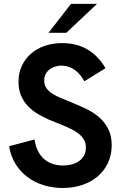

<svg xmlns="http://www.w3.org/2000/svg" viewBox="-20 -932 608 960"><path d="M294.5 8Q245 8 200 -5.5Q155 -19 119 -45.5Q83 -72 58.5 -111Q34 -150 25.5 -201L152.5 -234.5Q157 -205 168 -181Q179 -157 197 -140Q215 -123 239.8 -113.8Q264.5 -104.5 296 -104.5Q317.5 -104.5 338 -109.8Q358.5 -115 374.5 -126Q390.5 -137 400 -154.2Q409.5 -171.5 409.5 -195.5Q409.5 -215 401.5 -230.2Q393.5 -245.5 379.8 -258Q366 -270.5 347.5 -280.5Q329 -290.5 308.5 -299.5Q288 -308.5 266.2 -316.8Q244.5 -325 224 -334Q194.5 -347 167.2 -363.5Q140 -380 119 -402.2Q98 -424.5 85.2 -454Q72.5 -483.5 72.5 -522.5Q72.5 -566.5 89 -602.2Q105.5 -638 134.8 -663.5Q164 -689 204 -702.8Q244 -716.5 291 -716.5Q362.5 -716.5 416.8 -685Q471 -653.5 507.5 -591L401.5 -525.5Q385 -557 359.5 -578Q334 -599 301 -603Q293.5 -604 287 -604H282.5Q267 -603 252.5 -598Q238 -593 226.5 -583.8Q215 -574.5 208 -560.8Q201 -547 201 -529Q201 -506 213 -490Q225 -474 244.5 -462Q264 -450 289 -440Q314 -430 340.5 -419Q374.5 -405 409.8 -388.2Q445 -371.5 473.5 -347.5Q502 -323.5 520.2 -289.2Q538.5 -255 538.5 -206Q538.5 -156.5 519.5 -116.8Q500.5 -77 467.5 -49.2Q434.5 -21.5 390 -6.8Q345.5 8 294.5 8ZM311.5 -768H222.5L335 -912.5H465Z"/></svg>

Font: Acari Sans
Style: Bold
Weight: 700
Designer: Alfredo Marco Pradil and Stefan Peev (font) & Cristiano Sobral (main changes)
Foundry: Alfredo Marco Pradil and Stefan Peev (font) & Cristiano Sobral (main changes)
Version: Version 1.063; ttfautohint (v1.8.3)